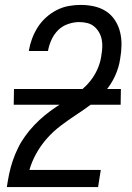

<svg xmlns="http://www.w3.org/2000/svg" viewBox="-20 -763 540 783"><path d="M8 0V-1Q12 -28 17.5 -54.5Q23 -81 32 -107.5Q41 -134 53.5 -159.5Q66 -185 83 -208.5Q100 -232 120 -253Q140 -274 162.5 -292.5Q185 -311 209 -327Q233 -343 258 -358.5Q283 -374 306.5 -392Q330 -410 348 -432.5Q366 -455 377.5 -481Q389 -507 393 -534V-535Q396 -552 397 -568.5Q398 -585 395 -601Q392 -617 384 -631Q376 -645 364 -655Q352 -665 336 -669Q320 -673 303 -673Q281 -673 257.5 -665Q234 -657 217 -640Q200 -623 190 -601Q180 -579 176 -557V-555H98V-558Q102 -582 111 -606Q120 -630 134 -652Q148 -674 168 -692Q188 -710 211.5 -722Q235 -734 260 -738.5Q285 -743 309 -743Q337 -743 364 -737Q391 -731 412.5 -717Q434 -703 448.5 -681Q463 -659 469.5 -633Q476 -607 475.5 -579Q475 -551 470 -523Q465 -488 449.5 -454Q434 -420 409.5 -391Q385 -362 354 -339Q323 -316 291 -295Q259 -274 228.5 -251Q198 -228 172.5 -199.5Q147 -171 128.5 -138Q110 -105 100 -70H391L380 0ZM472 -336H36L37 -400H473Z"/></svg>

Font: Iosevka Term Oblique
Style: Regular
Weight: 400
Italic angle: -9°
Monospace: yes
Designer: Belleve Invis
Foundry: Belleve Invis
Version: Version 31.4.0